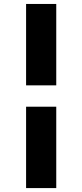

<svg xmlns="http://www.w3.org/2000/svg" viewBox="-20 -750 416 970"><path d="M264.2 -318.8H111.8V-730H264.2ZM264.2 200.2H111.8V-210.9H264.2Z"/></svg>

Font: Sora ExtraBold
Style: Regular
Weight: 800
Designer: Jonathan Barnbrook, Julián Moncada
Foundry: Barnbrook Fonts
Version: Version 2.000